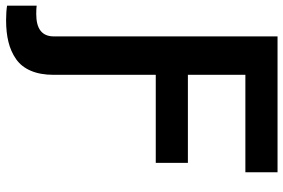

<svg xmlns="http://www.w3.org/2000/svg" viewBox="-196 -590 972 659"><g transform="rotate(90 290.5 -261.0)"><path d="M86.4 0V-727.1H552.7V-616.7H218.3V-419.4H520.5V-309.1H218.3V0V42Q218.3 87.4 204.3 119.9Q190.4 152.3 164.3 170.4Q138.2 188.5 105.5 196.5Q72.8 204.6 30.8 204.6Q2 204.6 -19 201.2V99.6Q-10.7 101.1 9.8 101.1Q86.4 101.1 86.4 41Z"/></g></svg>

Font: Interop SemBd
Style: Regular
Weight: 600
Designer: Rasmus Andersson, Google, Jang Haemin
Foundry: jhaemin
Version: Version 1.007